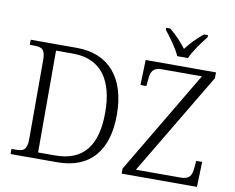

<svg xmlns="http://www.w3.org/2000/svg" viewBox="-94 -1056 1443 1181"><g transform="rotate(10 627.0 -465.5)"><path d="M948 -771H1015C1034 -816 1081 -880 1112 -918V-931H1087C1044 -896 1011 -862 981 -822C951 -862 919 -896 876 -931H851V-918C882 -880 929 -816 948 -771ZM43 0H333C544 0 645 -132 645 -351C645 -578 534 -714 331 -714H43V-682H70C117 -682 140 -672 140 -605V-111C140 -42 117 -32 70 -32H43ZM737 0H1207L1212 -157H1175L1171 -114C1167 -66 1155 -39 1098 -39H819L1200 -678V-714H761L756 -557H793L797 -599C801 -648 813 -675 869 -675H1119L737 -32ZM314 -39H208V-675H315C490 -675 572 -554 572 -351C572 -147 491 -39 314 -39Z"/></g></svg>

Font: Noto Serif Light
Style: Regular
Weight: 300
Designer: Monotype Design Team
Foundry: Monotype Imaging Inc.
Version: Version 2.013